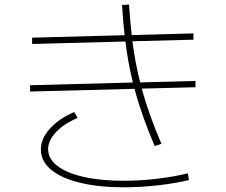

<svg xmlns="http://www.w3.org/2000/svg" viewBox="-20 -797 978 832"><path d="M157.2 -146.5Q155.8 -193.4 194.6 -237.8Q233.4 -282.2 301.8 -311.5L316.4 -286.1Q256.8 -260.7 222.7 -224.4Q188.5 -188 188.5 -150.4Q188.5 -109.4 228.3 -78.4Q268.1 -47.4 342.3 -30.5Q416.5 -13.7 516.6 -13.7Q586.4 -13.7 660.6 -22.5Q734.9 -31.2 793.9 -45.9L798.8 -16.6Q739.3 -2.4 663.8 6.1Q588.4 14.6 517.6 14.6Q408.7 14.6 327.6 -4.9Q246.6 -24.4 202.4 -60.8Q158.2 -97.2 157.2 -146.5ZM110.4 -427.7 555.7 -439.5Q534.7 -525.4 523.4 -617.2L119.1 -606.4V-633.8L520 -644.5Q513.7 -698.7 508.8 -775.4L539.1 -777.3Q543.5 -709 550.8 -645L818.4 -652.3V-625L553.7 -618.2Q566.4 -521 587.4 -439.9L827.1 -446.3V-418.9L594.2 -413.1Q624.5 -301.3 679.7 -173.8L650.4 -164.1Q593.8 -295.4 563 -412.1L110.4 -400.4Z"/></svg>

Font: Pretendard JP Thin
Style: Regular
Weight: 100
Designer: Base glyphs from Inter by Rasmus Andersson; Hangeul glyphs from Noto Sans CJK(Source Han Sans) by Jang Soo-young and Kan
Foundry: Kil Hyung-jin
Version: Version 1.309